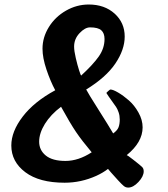

<svg xmlns="http://www.w3.org/2000/svg" viewBox="-20 -827 759 869"><path d="M230 -418.5Q208 -459.5 190.2 -512.5Q172.4 -565.4 172.4 -606.4Q172.4 -658.2 201.2 -704.6Q230 -751 278.6 -778.8Q327.1 -806.6 381.8 -806.6Q453.1 -806.6 498.8 -765.4Q544.4 -724.1 544.4 -661.6Q544.4 -602.1 502 -539.3Q459.5 -476.6 370.1 -421.9Q378.4 -405.3 425 -331.8Q471.7 -258.3 492.2 -223.1Q511.2 -236.8 516.6 -251.2Q522 -265.6 522 -286.1Q522 -303.7 516.8 -318.6Q511.7 -333.5 505.4 -343Q499 -352.5 485.1 -371.6Q471.2 -390.6 461.4 -406.2Q461.4 -407.2 469.5 -414.6Q477.5 -421.9 479.5 -421.9Q491.2 -421.9 514.6 -408.2Q538.1 -394.5 563.2 -372.6Q588.4 -350.6 606.9 -317.4Q625.5 -284.2 625.5 -250.5Q625.5 -183.6 553.7 -125Q556.2 -125 583.5 -103.8Q610.8 -82.5 622.6 -71.8Q630.4 -64.5 630.4 -51.8Q630.4 -28.8 606.7 -3.4Q583 22 560.1 22Q548.8 22 540 14.6Q532.2 8.3 514.6 -10.7Q497.1 -29.8 482.9 -45.9Q468.8 -62 468.8 -62.5Q446.8 -45.4 416 -31.2Q346.7 0 272.5 0Q157.7 0 94.5 -47.6Q31.2 -95.2 31.2 -168.5Q31.2 -231.9 82.8 -299.3Q134.3 -366.7 230 -418.5ZM276.4 -98.6Q335 -98.6 395 -137.7Q351.1 -189.9 324.2 -229.5Q297.4 -269 256.3 -343.8Q209.5 -308.6 183.3 -266.4Q157.2 -224.1 157.2 -186Q157.2 -147.5 187.3 -123Q217.3 -98.6 276.4 -98.6ZM387.7 -703.1Q364.7 -703.1 340.1 -677Q315.4 -650.9 315.4 -616.2Q315.4 -596.7 323 -564.2Q330.6 -531.7 338.1 -508.3Q345.7 -484.9 347.2 -484.9Q401.9 -535.2 427.5 -572Q453.1 -608.9 453.1 -650.4Q453.1 -676.8 438.5 -689.9Q423.8 -703.1 387.7 -703.1Z"/></svg>

Font: iCiel Pacifico
Style: Regular
Weight: 400
Designer: Vernon Adams
Foundry: Vernon Adams
Version: Version 1.00 September 26, 2014, initial release